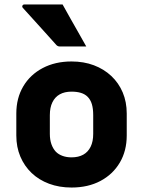

<svg xmlns="http://www.w3.org/2000/svg" viewBox="-20 -827 640 859"><path d="M300 -552Q355 -552 400 -535Q445 -518 478 -487Q511 -456 529 -413.5Q547 -371 547 -319V-221Q547 -152 516 -99.5Q485 -47 429.5 -17.5Q374 12 300 12Q245 12 199.5 -5Q154 -22 121.5 -53Q89 -84 71 -126.5Q53 -169 53 -221V-319Q53 -388 84 -440.5Q115 -493 171 -522.5Q227 -552 300 -552ZM300 -417Q269 -417 247.5 -405Q226 -393 214.5 -369.5Q203 -346 203 -312V-228Q203 -202 210 -182Q217 -162 230 -148Q242 -136 260 -129.5Q278 -123 300 -123Q331 -123 352.5 -135Q374 -147 385.5 -170.5Q397 -194 397 -228V-312Q397 -341 391 -361Q385 -381 372 -394Q360 -406 342 -411.5Q324 -417 300 -417ZM260 -807Q278 -775 295.5 -743.5Q313 -712 331 -681Q349 -650 366 -619Q338 -619 309 -619Q280 -619 248 -619Q242 -619 237.5 -621.5Q233 -624 231 -627Q202 -660 177.5 -686.5Q153 -713 130.5 -738.5Q108 -764 82 -792Q78 -797 80.5 -802Q83 -807 89 -807Q120 -807 147 -807Q174 -807 201.5 -807Q229 -807 260 -807Z"/></svg>

Font: Recursive ExtraBold
Style: Regular
Weight: 800
Version: Version 1.085